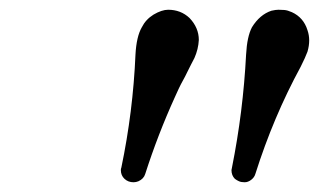

<svg xmlns="http://www.w3.org/2000/svg" viewBox="-20 -665 654 394"><path d="M295 -635Q312 -645 325 -645Q351 -645 369 -628Q388 -608 388 -583Q387 -564 379 -546Q376 -540 372 -532.5Q368 -525 364 -516.5Q360 -508 355.5 -500Q351 -492 347 -483.5Q343 -475 339 -466Q304 -389 278 -308Q275 -298 264 -293Q259 -291 254 -291Q243 -291 235.5 -298Q228 -305 228 -316Q228 -319 229 -321Q253 -436 258 -553Q260 -590 271 -609Q279 -625 295 -635ZM537 -643Q546 -645 551.5 -645Q557 -645 563.5 -644.5Q570 -644 579 -640Q603 -629 611 -603Q618 -583 611 -559Q607 -548 597 -528Q541 -425 504 -308Q502 -301 495.5 -296Q489 -291 482 -291Q475 -291 470.5 -293Q466 -295 462 -298Q455 -305 455 -316L456 -321Q479 -436 485 -553Q487 -590 497 -609Q513 -635 537 -643Z"/></svg>

Font: TT2020Base
Style: Italic
Weight: 400
Italic angle: -15°
Version: Version 0.2.000